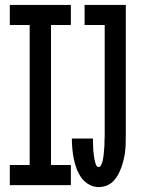

<svg xmlns="http://www.w3.org/2000/svg" viewBox="-20 -755 588 783"><path d="M20 0V-82H101V-653H20V-735H269V-653H188V-82H269V0ZM382 8Q362 8 343 -2.5Q324 -13 312 -30Q300 -47 292.5 -67Q285 -87 281 -107Q277 -127 275 -148Q273 -169 273 -190H359Q359 -184 359 -178Q359 -172 359.5 -165.5Q360 -159 360 -153Q360 -147 360.5 -141Q361 -135 362 -128.5Q363 -122 363.5 -116Q364 -110 365.5 -104Q367 -98 368.5 -92Q370 -86 373 -80Q376 -74 382 -74Q388 -74 391 -79.5Q394 -85 396 -90Q398 -95 399 -100.5Q400 -106 401 -111.5Q402 -117 402.5 -122.5Q403 -128 403.5 -133.5Q404 -139 404.5 -145Q405 -151 405.5 -156.5Q406 -162 406 -167.5Q406 -173 406 -178.5Q406 -184 406.5 -189.5Q407 -195 407 -201V-653H325V-735H493V-201Q493 -185 492.5 -168.5Q492 -152 490 -135.5Q488 -119 484 -103Q480 -87 474.5 -71.5Q469 -56 461 -41.5Q453 -27 441.5 -15.5Q430 -4 414.5 2Q399 8 382 8Z"/></svg>

Font: Iosevka Semi-Condensed Medium
Style: Regular
Weight: 500
Monospace: yes
Designer: Belleve Invis
Foundry: Belleve Invis
Version: Version 27.3.5